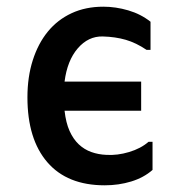

<svg xmlns="http://www.w3.org/2000/svg" viewBox="-20 -557 540 574"><path d="M62 -266Q62 -327 78 -377Q94 -427 123 -462.5Q152 -498 194 -517.5Q236 -537 289 -537Q326 -537 363.5 -526Q401 -515 430 -492V-408H418Q387 -429 356 -438Q325 -447 287 -448Q244 -449 212.5 -412.5Q181 -376 173 -313H402V-226H173Q177 -190 188 -165.5Q199 -141 215.5 -125.5Q232 -110 253 -102.5Q274 -95 298 -94Q331 -92 366 -102.5Q401 -113 424 -133H436V-49Q410 -26 372.5 -14.5Q335 -3 293 -3Q181 -3 121.5 -72Q62 -141 62 -266Z"/></svg>

Font: D2Coding
Style: Bold
Weight: 700
Monospace: yes
Designer: Yong-Rak Park; Jeong-Hwan Yoon; Sang-Min Lee;
Foundry: NHN Corporation
Version: Version 1.3.2; Build 20180524